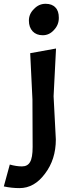

<svg xmlns="http://www.w3.org/2000/svg" viewBox="-99 -762 366 1002"><path d="M2.9 219.7Q-38.1 219.7 -79.1 210.9Q-68.4 172.9 -47.9 96.7Q-13.7 106.4 15.6 106.4Q44.9 106.4 57.6 84Q71.3 61.5 71.3 4.9Q70.3 -78.1 70.3 -243.2Q67.4 -303.7 58.6 -484.4Q92.8 -490.2 193.4 -508.8Q190.4 -446.3 180.7 -259.8Q183.6 -203.1 192.4 -34.2Q192.4 70.3 135.7 144.5Q80.1 219.7 2.9 219.7ZM78.1 -714.8Q103.5 -742.2 138.7 -742.2Q172.9 -742.2 190.4 -722.7Q208 -705.1 208 -668.9Q208 -631.8 182.6 -605.5Q158.2 -578.1 124 -578.1Q90.8 -578.1 71.3 -598.6Q51.8 -620.1 51.8 -654.3Q51.8 -689.5 78.1 -714.8Z"/></svg>

Font: Acme Polish
Style: Regular
Weight: 400
Designer: Juan Pablo del Peral
Version: Version 1.002